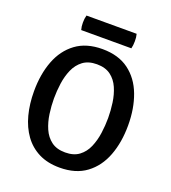

<svg xmlns="http://www.w3.org/2000/svg" viewBox="-152 -956 963 1081"><g transform="rotate(20 329.5 -415.0)"><path d="M167 -342Q167 -297.5 173.5 -251Q180 -204.5 197.2 -165Q214.5 -125.5 246.5 -101.5Q278.5 -77.5 329.5 -77.5Q380.5 -77.5 412.5 -101.5Q444.5 -125.5 461.5 -165Q478.5 -204.5 485 -251Q491.5 -297.5 491.5 -342Q491.5 -386.5 485 -432.8Q478.5 -479 461.5 -518.2Q444.5 -557.5 412.5 -581.5Q380.5 -605.5 329.5 -605.5Q278.5 -605.5 246.5 -581.5Q214.5 -557.5 197.2 -518.2Q180 -479 173.5 -432.8Q167 -386.5 167 -342ZM47.5 -342Q47.5 -444 78 -524Q108.5 -604 171 -650.2Q233.5 -696.5 329.5 -696.5Q426 -696.5 488.5 -650Q551 -603.5 581.2 -523.2Q611.5 -443 611.5 -342Q611.5 -240 581 -159.8Q550.5 -79.5 488 -33Q425.5 13.5 329.5 13.5Q257 13.5 204 -13.2Q151 -40 116.2 -88.2Q81.5 -136.5 64.5 -201.2Q47.5 -266 47.5 -342ZM179.5 -756Q176.5 -767 175.2 -776.8Q174 -786.5 174 -799Q174 -811.5 175.2 -821.5Q176.5 -831.5 179.5 -843H480Q483 -831.5 484 -822.2Q485 -813 485 -800Q485 -775.5 480 -756Z"/></g></svg>

Font: Signika Negative Medium
Style: Regular
Weight: 500
Designer: Anna Giedry
Foundry: Anna Giedry
Version: Version 2.001